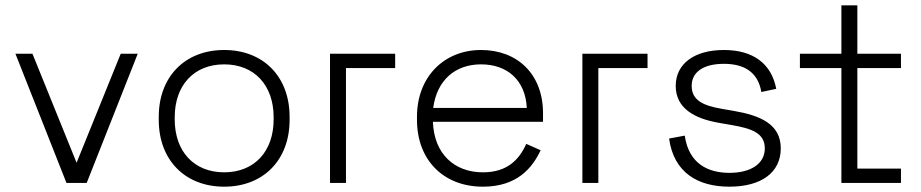

<svg xmlns="http://www.w3.org/2000/svg" viewBox="-20 -688 3464 722"><path d="M230 0H306L498 -486H434L268 -76L102 -486H38Z M823 14C971 14 1069 -87 1069 -237V-249C1069 -399 971 -500 823 -500C675 -500 577 -399 577 -249V-237C577 -87 675 14 823 14ZM637 -239V-247C637 -367 709 -446 823 -446C937 -446 1009 -367 1009 -247V-239C1009 -119 937 -40 823 -40C709 -40 637 -119 637 -239Z M1221 0H1281V-432H1466V-486H1221Z M1796 14C1925 14 1982 -57 2013 -123L1959 -147C1932 -87 1887 -40 1796 -40C1689 -40 1612 -109 1608 -230H2022V-262C2022 -410 1925 -500 1789 -500C1649 -500 1548 -398 1548 -249V-237C1548 -88 1646 14 1796 14ZM1609 -282C1623 -387 1692 -446 1789 -446C1887 -446 1956 -387 1961 -282Z M2170 0H2230V-432H2415V-486H2170Z M2723 14C2841 14 2916 -38 2916 -130C2916 -222 2838 -254 2739 -271L2693 -279C2624 -291 2581 -311 2581 -365C2581 -419 2628 -448 2702 -448C2776 -448 2830 -419 2843 -342L2899 -354C2881 -449 2812 -500 2702 -500C2592 -500 2521 -449 2521 -365C2521 -281 2591 -242 2684 -226L2730 -218C2806 -205 2856 -188 2856 -130C2856 -72 2803 -38 2723 -38C2643 -38 2570 -72 2555 -178L2496 -167C2514 -38 2605 14 2723 14Z M3144 0H3368V-54H3204V-432H3368V-486H3204V-668H3144V-486H2988V-432H3144Z"/></svg>

Font: Meta Space Light
Style: Regular
Weight: 300
Designer: Meta Pool / Florian Karsten
Foundry: Meta Pool / Florian Karsten
Version: Version 2.000;Glyphs 3.1.1 (3137)